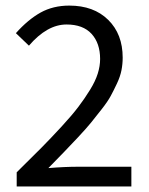

<svg xmlns="http://www.w3.org/2000/svg" viewBox="-20 -670 537 690"><path d="M40 0V-50.8Q92.8 -102.5 128.7 -138.9Q164.6 -175.3 201.7 -215.6Q238.8 -255.9 261.7 -286.1Q284.7 -316.4 303.7 -347.4Q322.8 -378.4 331.3 -405.5Q339.8 -432.6 339.8 -458Q339.8 -514.6 309.1 -548.3Q278.3 -582 219.2 -582Q149.4 -582 84 -505.9L37.1 -550.8Q80.6 -599.6 125.7 -624.8Q170.9 -649.9 229 -649.9Q316.9 -649.9 368.9 -598.6Q420.9 -547.4 420.9 -462.9Q420.9 -439.9 416.5 -417.5Q412.1 -395 400.4 -370.1Q388.7 -345.2 377.9 -325.2Q367.2 -305.2 344.7 -276.6Q322.3 -248 306.9 -229Q291.5 -210 260.3 -176.5Q229 -143.1 210.4 -124Q191.9 -105 153.8 -65.9Q212.4 -70.8 261.2 -70.8H452.1V0Z"/></svg>

Font: Source Sans Pro
Style: Regular
Weight: 400
Designer: Paul D. Hunt
Foundry: Adobe Systems Incorporated
Version: Version 3.006;hotconv 1.0.111;makeotfexe 2.5.65597